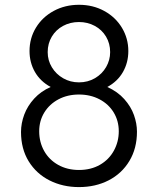

<svg xmlns="http://www.w3.org/2000/svg" viewBox="-20 -763 653 794"><path d="M66.9 -217.3Q66.9 -252.9 80.3 -289.1Q93.8 -325.2 121.6 -355.5Q149.4 -385.7 189.5 -403.3Q147 -426.3 124.5 -465.3Q102.1 -504.4 102.1 -551.8Q102.1 -605 128.7 -648.7Q155.3 -692.4 202.1 -717.8Q249 -743.2 306.6 -743.2Q364.7 -743.2 411.4 -717.5Q458 -691.9 484.4 -647.9Q510.7 -604 510.7 -551.8Q510.7 -504.4 488.5 -465.3Q466.3 -426.3 423.8 -403.3Q466.8 -383.8 494.1 -353Q521.5 -322.3 533.9 -287.4Q546.4 -252.4 546.4 -218.3Q546.4 -149.4 515.1 -97.4Q483.9 -45.4 429.4 -17.3Q375 10.7 306.6 10.7Q239.7 10.7 185.1 -16.8Q130.4 -44.4 98.6 -95.9Q66.9 -147.5 66.9 -217.3ZM306.6 -60.1Q356 -60.1 393.3 -81.5Q430.7 -103 450.9 -139.9Q471.2 -176.8 471.2 -220.2Q471.2 -263.2 450.2 -297.9Q429.2 -332.5 391.6 -352.3Q354 -372.1 306.6 -372.1Q259.3 -372.1 221.9 -352.3Q184.6 -332.5 163.3 -297.9Q142.1 -263.2 142.1 -220.2Q142.1 -175.3 162.6 -138.7Q183.1 -102.1 220.7 -81.1Q258.3 -60.1 306.6 -60.1ZM306.6 -422.4Q343.3 -422.4 372.8 -439.7Q402.3 -457 418.9 -485.8Q435.5 -514.6 435.5 -547.4Q435.5 -583 418.5 -611.6Q401.4 -640.1 371.8 -656Q342.3 -671.9 306.6 -671.9Q270.5 -671.9 241 -656Q211.4 -640.1 194.3 -611.6Q177.2 -583 177.2 -547.4Q177.2 -513.2 194.6 -484.6Q211.9 -456.1 241.5 -439.2Q271 -422.4 306.6 -422.4Z"/></svg>

Font: Glacial Indifference
Style: Regular
Weight: 400
Designer: Alfredo Marco Pradil
Foundry: Alfredo Marco Pradil
Version: Version 1.312